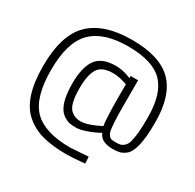

<svg xmlns="http://www.w3.org/2000/svg" viewBox="-193 -931 1362 1342"><g transform="rotate(30 488.5 -259.5)"><path d="M930 -305V-290Q930 -69 864 -20Q840 -2 817 3Q794 8 763 8Q732 8 710 1.5Q688 -5 676 -14Q653 -33 646 -54Q605 -30 552.5 -11.5Q500 7 469 7Q438 7 417 3Q396 -1 371.5 -16Q347 -31 330 -58Q292 -119 292 -249Q292 -379 337.5 -443Q383 -507 497 -507Q546 -507 600 -487L619 -480V-497H679V-302Q679 -123 692 -84Q696 -70 706 -58.5Q716 -47 728.5 -45Q741 -43 762.5 -43Q784 -43 798 -46.5Q812 -50 827 -63.5Q842 -77 850 -103Q868 -167 868 -290V-306Q868 -497 784 -582.5Q700 -668 502 -668Q304 -668 210 -573Q116 -478 116 -256Q116 -34 206.5 57Q297 148 504 148L647 138L650 192Q554 202 504 202Q388 202 308 180Q228 158 169 106Q54 5 54 -249.5Q54 -504 166.5 -612.5Q279 -721 503.5 -721Q728 -721 829 -619.5Q930 -518 930 -305ZM629 -98Q625 -114 622 -180.5Q619 -247 619 -287V-430Q554 -453 505 -453Q416 -453 384 -403Q352 -353 352 -243Q352 -120 390 -80Q423 -47 475 -47Q527 -47 629 -98Z"/></g></svg>

Font: Titillium Web[RUS by Daymarius]
Style: Regular
Weight: 300
Designer: Cyrillization by Daymarius
Foundry: Cyrillization by Daymarius
Version: Version 1.002 September 12, 2018